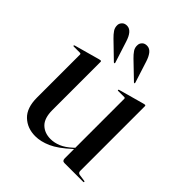

<svg xmlns="http://www.w3.org/2000/svg" viewBox="-183 -744 862 862"><g transform="rotate(45 248.0 -313.5)"><path d="M66 -121V-394Q66 -399.5 59.5 -399.5H20.5Q17 -399.5 17 -402.5Q17 -404.5 21 -406L141.5 -439.5Q147.5 -441 150 -441Q154.5 -441 154.5 -436V-130Q154.5 -79 178.2 -55.5Q202 -32 240.5 -32Q264.5 -32 289.2 -42.2Q314 -52.5 340 -76.5L347 -83V-394Q347 -399.5 341.5 -399.5H302.5Q299 -399.5 299 -402.5Q299 -404.5 302.5 -406L423 -439.5Q428.5 -441 431 -441Q436 -441 436 -436V-25.5Q436 -13 448 -11L479.5 -6.5Q484 -6 484 -3Q484 0 480.5 0H361Q347 0 347 -16.5V-75L343.5 -72Q294 -26.5 255.8 -9.5Q217.5 7.5 183 7.5Q132.5 7.5 99.2 -24Q66 -55.5 66 -121ZM171.5 -581.5 203.5 -481.5Q205 -477.5 203.5 -476Q201 -474.5 198 -477L121.5 -551Q108 -564 99 -577.2Q90 -590.5 91 -607.5Q92 -618.5 101 -627.2Q110 -636 126 -635Q155.5 -633 171.5 -581.5ZM298.5 -581.5 330.5 -481.5Q332 -477 330.5 -476Q328.5 -474.5 325.5 -477L248.5 -551Q235 -564 226 -577.2Q217 -590.5 218.5 -607.5Q219 -618.5 228 -627.2Q237 -636 253 -635Q268.5 -634 279.8 -619.8Q291 -605.5 298.5 -581.5Z"/></g></svg>

Font: Fraunces144ptRegular
Style: Regular
Weight: 400
Version: Version 1.000;[0bf87f6ff]